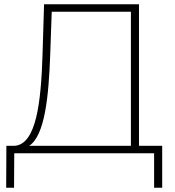

<svg xmlns="http://www.w3.org/2000/svg" viewBox="-20 -720 821 902"><path d="M117 -35C191 -83 209 -268 216 -466L223 -665H595V-35ZM47 0H704V162H742V-35H633V-700H187L180 -469C173 -236 150 -43 49 -35H10L9 162H46Z"/></svg>

Font: Montserrat-Alt1 ExtLt
Style: Regular
Weight: 200
Designer: Differentunic
Foundry: Differentunic
Version: Version 7.222